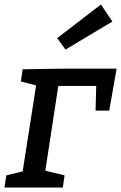

<svg xmlns="http://www.w3.org/2000/svg" viewBox="-24 -836 540 856"><path d="M77 -527 249 -530H496L463 -343H402L405 -453H236L178 -75L264 -54L256 0H-4L4 -54L77 -72L137 -455L69 -473ZM477 -740 268 -615 231 -666 426 -816Z"/></svg>

Font: Bitter Pro Medium
Style: Italic
Weight: 500
Italic angle: -9°
Designer: Sol Matas, and Bitter project Authors
Foundry: Sol Matas
Version: Version 1.010